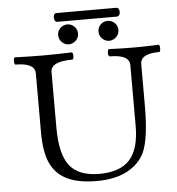

<svg xmlns="http://www.w3.org/2000/svg" viewBox="-59 -932 921 1000"><g transform="rotate(-5 401.5 -432.0)"><path d="M407 13Q308 13 248.5 -17.5Q189 -48 163 -110Q139 -169 139 -263V-573Q139 -628 38 -628Q33 -628 31.5 -637.5Q30 -647 31.5 -656.5Q33 -666 38 -666Q112 -663 186 -663Q261 -663 334 -666Q339 -666 341 -656.5Q343 -647 341 -637.5Q339 -628 334 -628Q221 -628 221 -573V-281Q221 -144 268 -83.5Q315 -23 423 -23Q532 -23 582.5 -79Q633 -135 633 -255V-573Q633 -628 530 -628Q525 -628 523 -637.5Q521 -647 523 -656.5Q525 -666 530 -666Q595 -663 659 -663Q723 -663 788 -666Q793 -666 794.5 -656.5Q796 -647 794.5 -637.5Q793 -628 788 -628Q690 -628 690 -573V-356Q690 -271 682 -210.5Q674 -150 657 -112Q630 -55 566.5 -21Q503 13 407 13ZM535 -709Q514 -709 498.5 -724.5Q483 -740 483 -761Q483 -783 498 -798Q513 -813 535 -813Q556 -813 571.5 -798.5Q587 -784 587 -761Q587 -739 571 -724Q555 -709 535 -709ZM324 -709Q303 -709 287.5 -724.5Q272 -740 272 -761Q272 -783 287.5 -798Q303 -813 324 -813Q345 -813 360.5 -798Q376 -783 376 -761Q376 -739 360 -724Q344 -709 324 -709ZM274 -831Q263 -831 259.5 -842.5Q256 -854 259.5 -865.5Q263 -877 274 -877H586Q596 -877 600 -865.5Q604 -854 600 -842.5Q596 -831 584 -831Z"/></g></svg>

Font: Junicode SmExp
Style: Regular
Weight: 400
Width: 6
Designer: Peter S. Baker
Version: Version 2.205; ttfautohint (v1.8.4)